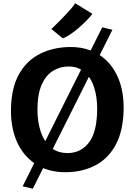

<svg xmlns="http://www.w3.org/2000/svg" viewBox="-20 -1036 817 1164"><path d="M385.5 8Q305 9.5 241.5 -17L179 108L117.5 93.5L187.5 -47Q121 -93.5 84.5 -172.5Q44.5 -260 46.5 -375.5Q49 -504.5 95.5 -586.8Q142 -669 221 -709Q300 -749 400 -751Q471.5 -752.5 529.5 -730L600 -870.5L661.5 -855.5L584.5 -702Q654 -656 691.5 -574.5Q731.5 -489 729.5 -372.5Q727 -243.5 682.5 -160Q638 -76.5 561.2 -35.2Q484.5 6 385.5 8ZM388.5 -108Q471.5 -108 520.2 -173.2Q569 -238.5 569 -377.5Q569 -450.5 550 -508Q538 -544 519 -570.5L300 -133.5Q337 -108 388.5 -108ZM396.5 -633Q345 -633 302 -607Q259 -581 233 -523.2Q207 -465.5 207 -370Q207 -297 227 -237.5Q238 -205.5 254.5 -180.5L471.5 -614Q439.5 -633 396.5 -633ZM361 -803.5 291.5 -860Q295.5 -864 310.5 -878.5Q325.5 -893 345.2 -913Q365 -933 384.8 -954Q404.5 -975 418.5 -992Q432.5 -1009 435 -1016.5L540.5 -952Q524.5 -931.5 501.5 -908.2Q478.5 -885 453 -863.5Q427.5 -842 403.5 -826Q379.5 -810 361 -803.5Z"/></svg>

Font: Koeln Type Sans
Style: Bold
Weight: 700
Designer: Eben Sorkin
Foundry: Eben Sorkin
Version: Version 2.001